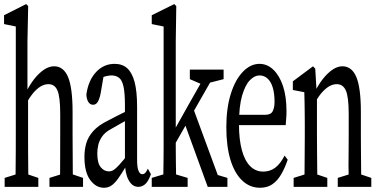

<svg xmlns="http://www.w3.org/2000/svg" viewBox="-27 -908 1836 933"><path d="M-4.4 0V-43.5L72.3 -67.4H88.4L159.2 -43.5V0ZM47.4 0Q48.3 -27.3 48.8 -72.5Q49.3 -117.7 49.6 -166.3Q49.8 -214.8 49.8 -252.4V-779.3L-7.3 -791V-834L100.1 -888.2L109.9 -878.4L106.4 -706.5V-454.1L109.4 -438.5V-252.4Q109.4 -214.8 109.6 -166.3Q109.9 -117.7 110.4 -72.5Q110.8 -27.3 111.8 0ZM213.4 0V-43.5L290 -67.4H306.6L376.5 -43.5V0ZM264.2 0Q265.1 -27.3 265.1 -72Q265.1 -116.7 265.4 -165.5Q265.6 -214.4 265.6 -252.4V-354Q265.6 -436.5 252.4 -467.8Q239.3 -499 208.5 -499Q191.9 -499 175.5 -490.7Q159.2 -482.4 142.1 -464.6Q125 -446.8 106 -415L92.3 -460.9H100.1Q117.7 -496.6 140.1 -524.9Q162.6 -553.2 187 -569.6Q211.4 -585.9 235.8 -585.9Q281.7 -585.9 303.7 -533.7Q325.7 -481.4 325.7 -364.3V-252.4Q325.7 -213.9 326.2 -165.3Q326.7 -116.7 326.7 -72Q326.7 -27.3 327.6 0Z M478 4.4Q439 4.4 411.1 -33.7Q383.3 -71.8 383.3 -146Q383.3 -181.2 392.3 -212.2Q401.4 -243.2 426.5 -271.5Q451.7 -299.8 500 -323.2Q518.6 -333 536.6 -342.3Q554.7 -351.6 572.8 -360.4Q590.8 -369.1 608.9 -377.4V-334Q585 -322.3 562 -309.1Q539.1 -295.9 515.6 -282.7Q483.9 -266.1 469.5 -245.1Q455.1 -224.1 450.4 -202.9Q445.8 -181.6 445.8 -162.6Q445.8 -115.7 462.4 -95.5Q479 -75.2 502.4 -75.2Q514.2 -75.2 524.9 -81.8Q535.6 -88.4 552.7 -107.2Q569.8 -126 598.1 -161.6L608.4 -101.6H586.4Q564.9 -65.9 548.6 -42.5Q532.2 -19 515.9 -7.3Q499.5 4.4 478 4.4ZM645 0Q615.7 0 597.9 -33Q580.1 -65.9 580.1 -120.6V-126.5V-396.5Q580.1 -455.6 573.2 -487.1Q566.4 -518.6 551.5 -530Q536.6 -541.5 514.2 -541.5Q502.4 -541.5 486.6 -537.4Q470.7 -533.2 449.7 -521L480 -559.1L462.4 -456.5Q457.5 -429.2 448.7 -414.1Q439.9 -398.9 425.8 -398.9Q410.6 -398.9 402.3 -412.4Q394 -425.8 392.6 -448.2Q401.9 -516.6 439.2 -557.1Q476.6 -597.7 529.8 -597.7Q567.4 -597.7 591.1 -576.4Q614.7 -555.2 627 -509.8Q639.2 -464.4 639.2 -388.2V-132.3Q639.2 -93.8 646.2 -77.6Q653.3 -61.5 664.1 -61.5Q673.3 -61.5 679.9 -69.1Q686.5 -76.7 691.4 -88.4L706.5 -61.5Q693.8 -26.4 678.7 -13.2Q663.6 0 645 0Z M710.4 0V-43.5L789.1 -67.4H804.7L884.8 -43.5V0ZM765.6 0Q766.6 -30.8 766.8 -62.5Q767.1 -94.2 767.6 -126Q768.1 -157.7 768.1 -189.2Q768.1 -220.7 768.1 -252.4V-779.3L710.4 -791V-834L819.8 -888.2L829.6 -878.4L827.1 -706.5V-252.4Q827.1 -221.7 827.1 -189.7Q827.1 -157.7 827.6 -126Q828.1 -94.2 828.6 -63Q829.1 -31.7 829.6 0ZM798.3 -164.1V-239.3H799.8L892.1 -404.3L986.3 -569.8H1029.8ZM982.4 0 866.2 -319.3 908.2 -391.6 1031.2 -57.6 1078.1 -43.5V0ZM895.5 -523.4V-569.8H1059.6V-523.4L981.4 -503.4L960 -495.6Z M1236.3 4.4Q1187 4.4 1149.9 -30.8Q1112.8 -65.9 1092.8 -131.6Q1072.8 -197.3 1072.8 -290Q1072.8 -382.3 1094.5 -451.7Q1116.2 -521 1153.3 -559.3Q1190.4 -597.7 1233.9 -597.7Q1271.5 -597.7 1301 -569.6Q1330.6 -541.5 1347.9 -490.7Q1365.2 -439.9 1365.2 -366.7Q1365.2 -346.7 1363.5 -329.1Q1361.8 -311.5 1361.3 -299.8H1099.6V-350.1H1261.2Q1289.6 -350.1 1298.3 -367.9Q1307.1 -385.7 1307.1 -412.6Q1307.1 -454.1 1298.3 -482.9Q1289.6 -511.7 1272.9 -526.6Q1256.3 -541.5 1233.9 -541.5Q1210 -541.5 1187.3 -518.3Q1164.6 -495.1 1149.4 -443.4Q1134.3 -391.6 1134.3 -304.2Q1134.3 -230 1148.4 -178.2Q1162.6 -126.5 1189 -100.3Q1215.3 -74.2 1252 -74.2Q1285.2 -74.2 1310.3 -93Q1335.4 -111.8 1356 -151.9L1371.1 -131.8Q1356.9 -90.8 1339.1 -60.3Q1321.3 -29.8 1296.6 -12.7Q1272 4.4 1236.3 4.4Z M1399.9 0V-43.5L1476.6 -67.4H1492.7L1563.5 -43.5V0ZM1451.7 0Q1452.6 -27.3 1452.9 -72.8Q1453.1 -118.2 1453.6 -166.5Q1454.1 -214.8 1454.1 -252.4V-310.1Q1454.1 -343.3 1453.6 -367.9Q1453.1 -392.6 1452.9 -414.3Q1452.6 -436 1451.7 -460L1396 -470.7V-512.7L1494.1 -585.9L1504.9 -574.2L1513.2 -435.1V-433.1V-252.4Q1513.2 -214.8 1513.7 -166.5Q1514.2 -118.2 1514.6 -73.2Q1515.1 -28.3 1515.6 0ZM1614.3 0V-43.5L1690.9 -67.4H1706.5L1777.3 -43.5V0ZM1666 0Q1667 -22 1667 -54.7Q1667 -72.3 1667 -72.3Q1666.5 -75.2 1666.5 -102.1Q1666.5 -132.8 1667 -165.5Q1667.5 -198.2 1667.5 -252.4V-354Q1667.5 -436.5 1653.8 -467.8Q1640.1 -499 1609.4 -499Q1592.8 -499 1576.4 -490.7Q1560.1 -482.4 1543 -464.6Q1525.9 -446.8 1506.8 -416.5L1497.6 -462.4H1503.4Q1521 -498 1543 -525.6Q1564.9 -553.2 1589.1 -569.6Q1613.3 -585.9 1636.7 -585.9Q1682.6 -585.9 1704.6 -533.7Q1726.6 -481.4 1726.6 -364.3V-252.4Q1726.6 -213.9 1727.1 -165.3Q1727.5 -116.7 1728 -72.5Q1728.5 -28.3 1729 0Z"/></svg>

Font: Scarab Serif
Style: Condensed
Weight: 400
Designer: John Roberts
Foundry: Scarab
Version: 1.0